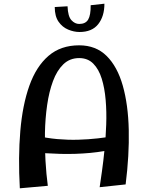

<svg xmlns="http://www.w3.org/2000/svg" viewBox="-20 -1011 800 1038"><path d="M518.8 1Q523.8 -32 531.2 -85.2Q538.8 -138.5 545.2 -203.6Q551.8 -268.8 554.2 -337.5Q556.8 -406.2 551.2 -470.5Q545.8 -534.8 530 -585.6Q514.2 -636.5 484.5 -666.8Q454.8 -697 408 -697Q357 -697 322.2 -663.2Q287.5 -629.5 266.4 -572.4Q245.2 -515.2 234.9 -443.2Q224.5 -371.2 223 -293.8Q221.5 -216.2 225.9 -142Q230.2 -67.8 238.5 -6.5L87.2 7Q77.8 -161 89.8 -302.5Q101.8 -444 138.9 -548Q176 -652 242.2 -709Q308.5 -766 407.8 -766Q498.5 -766 556.5 -708.5Q614.5 -651 643.8 -548Q673 -445 676.1 -308.5Q679.2 -172 659.2 -14ZM136.5 -189.8 170.5 -278.8Q231 -264.2 289.4 -259.1Q347.8 -254 402.9 -255.6Q458 -257.2 509.2 -263Q560.5 -268.8 606.2 -277L615.5 -209.5Q544.2 -191.5 466.6 -184.2Q389 -177 306.4 -179.1Q223.8 -181.2 136.5 -189.8ZM409.8 -838Q379.8 -838 348.5 -851Q317.2 -864 296.6 -893.5Q276 -923 276 -973L345.2 -977Q347.2 -922.5 366 -902Q384.8 -881.5 408.2 -881.5Q442.5 -881.5 456.6 -905.1Q470.8 -928.8 470.2 -982.8L544.5 -991Q544.5 -923 511.1 -880.5Q477.8 -838 409.8 -838Z"/></svg>

Font: Marhey Light
Style: Regular
Weight: 300
Designer: Nur Syamsi & Bustanul Arifin
Foundry: Namelatype
Version: Version 1.000